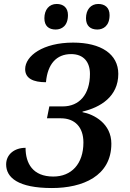

<svg xmlns="http://www.w3.org/2000/svg" viewBox="-20 -939 655 969"><path d="M471 -790C501 -790 533 -808 533 -863C533 -901 509 -919 476 -919C438 -919 414 -890 414 -847C414 -808 437 -790 471 -790ZM261 -790C291 -790 323 -808 323 -863C323 -901 299 -919 266 -919C228 -919 204 -890 204 -847C204 -808 226 -790 261 -790ZM242 10C397 10 542 -50 542 -214C542 -315 455 -362 396 -373L397 -376C486 -397 577 -451 577 -566C577 -666 490 -724 349 -724C197 -724 107 -657 107 -590C107 -543 148 -524 212 -524C220 -616 265 -666 339 -666C403 -666 434 -625 434 -566C434 -462 380 -402 297 -402H229L217 -342H287C357 -342 401 -298 401 -220C401 -111 340 -48 249 -48C145 -48 109 -115 109 -193C53 -193 11 -160 11 -109C11 -43 71 10 242 10Z"/></svg>

Font: Noto Serif SemiBold
Style: Italic
Weight: 600
Italic angle: -12°
Designer: Monotype Design Team
Foundry: Monotype Imaging Inc.
Version: Version 2.014